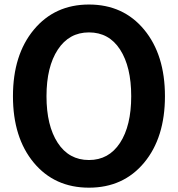

<svg xmlns="http://www.w3.org/2000/svg" viewBox="-20 -824 797 861"><path d="M38.1 -392.6Q38.1 -578.1 131.8 -690.9Q225.6 -803.7 378.9 -803.7Q533.2 -803.7 626.5 -690.9Q719.7 -578.1 719.7 -392.6Q719.7 -207 626.5 -94.7Q533.2 17.6 378.9 17.6Q224.6 17.6 131.3 -94.7Q38.1 -207 38.1 -392.6ZM188.5 -392.6Q188.5 -260.7 238.8 -183.6Q289.1 -106.4 378.9 -106.4Q467.8 -106.4 518.1 -183.1Q568.4 -259.8 568.4 -392.6Q568.4 -524.4 518.6 -601.6Q468.8 -678.7 378.9 -678.7Q290 -678.7 239.3 -601.6Q188.5 -524.4 188.5 -392.6Z"/></svg>

Font: Gothic A1 ExtraBold
Style: Regular
Weight: 800
Designer: HanYang I&C Co.,Ltd.
Foundry: HanYang I&C Co.,Ltd.
Version: Version 2.50